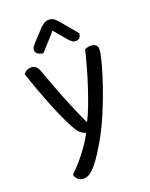

<svg xmlns="http://www.w3.org/2000/svg" viewBox="-160 -763 808 1036"><g transform="rotate(-20 244.5 -245.0)"><path d="M169 -103Q156 -127 139 -164Q122 -201 103.5 -247Q85 -293 66 -344.5Q47 -396 30 -449Q37 -459 48.5 -465Q60 -471 73 -471Q90 -471 100.5 -462Q111 -453 119 -432Q149 -347 181.5 -265Q214 -183 255 -93H259Q275 -124 292 -168.5Q309 -213 325.5 -263Q342 -313 356.5 -364.5Q371 -416 382 -463Q389 -466 397 -468.5Q405 -471 416 -471Q433 -471 444 -462.5Q455 -454 455 -437Q455 -417 441 -364Q427 -311 404.5 -245Q382 -179 353 -109.5Q324 -40 294 14Q247 99 209.5 144.5Q172 190 140 190Q117 190 104.5 178Q92 166 89 150Q105 136 125 114Q145 92 165 66.5Q185 41 203 14Q221 -13 233 -38Q216 -43 201.5 -55.5Q187 -68 169 -103ZM251 -618Q228 -590 205.5 -566.5Q183 -543 163 -520Q145 -522 133 -530.5Q121 -539 121 -553Q121 -564 127 -572Q133 -580 143 -591L204 -657Q217 -668 227 -674Q237 -680 251 -680Q267 -680 277 -674Q287 -668 298 -656L382 -556Q382 -542 374.5 -532Q367 -522 351 -522Q339 -522 331.5 -527.5Q324 -533 316 -541Z"/></g></svg>

Font: Baloo Thambi 2
Style: Regular
Weight: 400
Designer: Aadarsh Rajan and Ek Type
Foundry: Ek Type
Version: Version 1.640;hotconv 1.0.111;makeotfexe 2.5.65597; ttfautoh